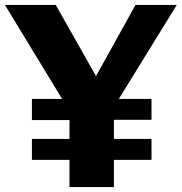

<svg xmlns="http://www.w3.org/2000/svg" viewBox="-36 -762 740 782"><path d="M684 -742H516L355 -452L191 -742H-16L217 -359H94V-273H247V-196H94V-111H247V0H428V-111H581V-196H428V-274H581V-359H448Z"/></svg>

Font: 18Franklin
Style: Bold
Weight: 700
Designer: Pablo Impallari, Rodrigo Fuenzalida (Modified by Dan O. Williams)
Version: Version 0.025;PS 000.025;hotconv 1.0.88;makeotf.lib2.5.64775